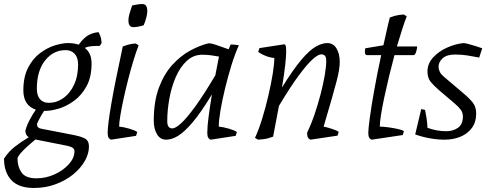

<svg xmlns="http://www.w3.org/2000/svg" viewBox="-76 -682 2431 954"><path d="M93 252Q17 252 -19.5 213Q-56 174 -56 106Q-33 71 -2.5 47Q28 23 67 0Q50 -10 50 -33Q57 -59 71.5 -86.5Q86 -114 102 -137Q40 -158 40 -233Q40 -300 63.5 -345.5Q87 -391 123 -418Q159 -445 196.5 -456.5Q234 -468 262 -468Q291 -468 315 -460Q342 -497 366.5 -509Q391 -521 414 -522Q424 -503 426.5 -488Q429 -473 429 -469L420 -454Q392 -454 374.5 -452Q357 -450 345 -444Q379 -419 379 -367Q379 -300 354.5 -254.5Q330 -209 292.5 -181.5Q255 -154 216.5 -142.5Q178 -131 149 -131H143Q133 -116 123 -97.5Q113 -79 108 -67Q108 -54 113.5 -49Q119 -44 131 -42L276 -14Q325 -5 345.5 6Q366 17 366 46Q366 82 345 118.5Q324 155 287 185Q250 215 200 233.5Q150 252 93 252ZM167 -171Q205 -171 238 -194Q271 -217 291.5 -260Q312 -303 312 -362Q312 -396 295 -414.5Q278 -433 250 -433Q189 -433 148 -381.5Q107 -330 107 -241Q107 -208 122.5 -189.5Q138 -171 167 -171ZM105 204Q152 204 195 184.5Q238 165 266 134Q294 103 294 69Q294 60 286 53Q278 46 246 40L100 11Q60 44 41 63.5Q22 83 16.5 92.5Q11 102 11 106Q11 146 31 175Q51 204 105 204Z M588 -547Q573 -547 567.5 -556.5Q562 -566 562 -579Q562 -595 567 -612.5Q572 -630 576.5 -642.5Q581 -655 581 -655Q581 -655 599.5 -658.5Q618 -662 631 -662Q645 -662 650.5 -652Q656 -642 656 -628Q656 -614 651.5 -597Q647 -580 642.5 -568Q638 -556 637 -556Q637 -556 619.5 -551.5Q602 -547 588 -547ZM476 12Q473 12 466 5.5Q459 -1 459 -23Q459 -59 476 -160Q493 -261 534 -451Q560 -461 576 -463.5Q592 -466 598 -466L613 -457Q600 -424 586.5 -379.5Q573 -335 560.5 -286Q548 -237 538 -191Q528 -145 522 -108.5Q516 -72 516 -53Q538 -51 567 -42.5Q596 -34 606 -26L600 -7Z M750 12Q720 12 704 -15Q688 -42 688 -82Q688 -179 714 -247.5Q740 -316 781.5 -361Q823 -406 870.5 -431.5Q918 -457 961 -467Q973 -467 991.5 -461Q1010 -455 1029 -448Q1048 -441 1060 -437L1070 -461Q1080 -461 1090.5 -460Q1101 -459 1111 -457Q1092 -416 1074.5 -359.5Q1057 -303 1042.5 -243.5Q1028 -184 1019.5 -133.5Q1011 -83 1011 -53Q1033 -51 1062 -42.5Q1091 -34 1101 -26L1095 -7L971 12Q968 12 961 5.5Q954 -1 954 -23Q954 -53 960.5 -102.5Q967 -152 977 -213Q922 -122 880.5 -73.5Q839 -25 808 -6.5Q777 12 750 12ZM780 -44Q796 -44 823.5 -69Q851 -94 893.5 -152Q936 -210 994 -308L1012 -401Q991 -405 970.5 -407.5Q950 -410 929 -410Q885 -410 852 -379.5Q819 -349 797.5 -299.5Q776 -250 765.5 -192Q755 -134 755 -80Q755 -44 780 -44Z M1206 12 1191 3Q1210 -38 1227 -93.5Q1244 -149 1257.5 -207Q1271 -265 1279 -314.5Q1287 -364 1287 -394Q1264 -396 1242 -405Q1220 -414 1207 -424L1213 -443L1337 -462Q1340 -462 1343 -456Q1346 -450 1346 -427Q1346 -405 1341.5 -362Q1337 -319 1325 -247Q1380 -336 1420.5 -384Q1461 -432 1492.5 -450Q1524 -468 1550 -468Q1580 -468 1596 -441.5Q1612 -415 1612 -374Q1612 -356 1608.5 -333.5Q1605 -311 1596 -276.5Q1587 -242 1571.5 -188Q1556 -134 1532 -53Q1552 -49 1575.5 -41Q1599 -33 1607 -27L1601 -8L1467 12Q1464 12 1457 5.5Q1450 -1 1450 -23Q1470 -64 1487 -114Q1504 -164 1517 -214Q1530 -264 1537.5 -307.5Q1545 -351 1545 -378Q1545 -399 1538 -405.5Q1531 -412 1520 -412Q1505 -412 1477.5 -387.5Q1450 -363 1408.5 -307Q1367 -251 1310 -156Q1304 -122 1296.5 -84.5Q1289 -47 1281 -3Q1255 7 1233.5 9.5Q1212 12 1206 12Z M1771 12Q1768 12 1761 5.5Q1754 -1 1754 -23Q1754 -41 1761.5 -97Q1769 -153 1783.5 -234Q1798 -315 1818 -408H1748Q1737 -408 1737 -424Q1737 -432 1739 -442L1829 -457Q1837 -491 1844.5 -526Q1852 -561 1861 -595Q1887 -605 1905.5 -607.5Q1924 -610 1930 -610L1945 -601Q1935 -576 1922.5 -537Q1910 -498 1896 -451H1997Q1997 -448 1995 -437.5Q1993 -427 1989 -417.5Q1985 -408 1978 -408H1884Q1870 -356 1857 -302Q1844 -248 1833.5 -198.5Q1823 -149 1817 -111Q1811 -73 1811 -53Q1827 -53 1853 -49.5Q1879 -46 1901.5 -41Q1924 -36 1931 -30L1925 -11Z M2133 12Q2099 12 2061.5 5.5Q2024 -1 1987 -14L2017 -140L2036 -136Q2039 -122 2043 -97.5Q2047 -73 2048 -47Q2094 -30 2141 -30Q2175 -30 2199.5 -47Q2224 -64 2224 -104Q2224 -122 2213.5 -136.5Q2203 -151 2184 -167L2102 -237Q2079 -257 2063.5 -276Q2048 -295 2048 -327Q2048 -366 2076 -396.5Q2104 -427 2145.5 -445.5Q2187 -464 2227 -468Q2235 -468 2253 -463Q2271 -458 2290.5 -452Q2310 -446 2320 -442L2305 -396Q2273 -402 2246 -406.5Q2219 -411 2184 -411Q2144 -411 2123.5 -392.5Q2103 -374 2103 -350Q2103 -338 2109 -325.5Q2115 -313 2127 -303L2226 -219Q2258 -192 2274 -171Q2290 -150 2290 -118Q2290 -75 2268.5 -46Q2247 -17 2211.5 -2.5Q2176 12 2133 12Z"/></svg>

Font: Mate
Style: Italic
Weight: 400
Italic angle: -10.8°
Designer: Eduardo Rodriguez Tunni
Foundry: Eduardo Rodriguez Tunni
Version: Version 1.003; ttfautohint (v1.8.4.7-5d5b);gftools[0.9.24]